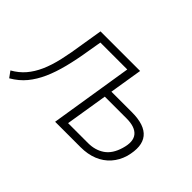

<svg xmlns="http://www.w3.org/2000/svg" viewBox="-87 -734 984 984"><g transform="rotate(45 405.5 -241.5)"><path d="M26 9 2 -24Q41 -46 67.5 -77Q94 -108 113 -150.5Q132 -193 145 -250Q158 -307 169 -382L187 -492H474L445 -313H593Q687 -313 722.5 -269Q758 -225 735 -138Q722 -95 694.5 -64Q667 -33 626.5 -16.5Q586 0 534 0H350L422 -451H227L215 -381Q203 -305 187.5 -244Q172 -183 151 -136Q130 -89 100.5 -53Q71 -17 26 9ZM402 -42H547Q598 -42 635.5 -67.5Q673 -93 690 -151Q708 -211 683.5 -241Q659 -271 597 -271H439Z"/></g></svg>

Font: Nunito Sans 7pt Condensed ExtraLight
Style: Italic
Weight: 250
Width: 3
Italic angle: -9°
Designer: Vernon Adams
Foundry: Vernon Adams
Version: Version 3.101;gftools[0.9.27]